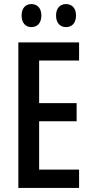

<svg xmlns="http://www.w3.org/2000/svg" viewBox="-20 -922 452 942"><path d="M86 -846C86 -809 106 -789 134 -789C163 -789 183 -809 183 -846C183 -882 163 -902 134 -902C106 -902 86 -883 86 -846ZM255 -846C255 -809 275 -789 304 -789C333 -789 353 -809 353 -846C353 -882 333 -902 304 -902C276 -902 255 -883 255 -846ZM368 0V-90H172V-327H356V-416H172V-625H368V-714H70V0Z"/></svg>

Font: Noto Sans Bengali ExtraCondensed Medium
Style: Regular
Weight: 500
Width: 2
Designer: Joana Ranito - Universal Thirst; Jelle Bosma - Monotype Design Team
Foundry: Universal Thirst ehf.
Version: Version 3.000